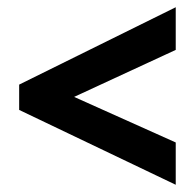

<svg xmlns="http://www.w3.org/2000/svg" viewBox="-20 -625 543 531"><path d="M466 -114 33 -321V-391L466 -605V-487L185 -357L466 -231Z"/></svg>

Font: Noto Sans Thai Cond
Style: Bold
Weight: 700
Width: 3
Designer: Monotype Design Team
Foundry: Monotype Imaging Inc.
Version: Version 2.002; ttfautohint (v1.8.4.7-5d5b)